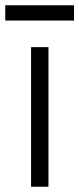

<svg xmlns="http://www.w3.org/2000/svg" viewBox="-36 -709 301 729"><path d="M82 0V-530H148V0ZM-16 -631V-689H245V-631Z"/></svg>

Font: Geist Light
Style: Regular
Weight: 400
Designer: Basement.studio, Andrés Briganti, Mateo Zaragoza
Foundry: Basement.studio, Vercel, Andrés Briganti, Guido Ferreyra, Mateo Zaragoza
Version: Version 1.401